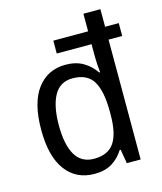

<svg xmlns="http://www.w3.org/2000/svg" viewBox="-115 -937 789 938"><g transform="rotate(-15 280.0 -468.0)"><path d="M247 -83Q155 -83 102.5 -153Q50 -223 50 -358Q50 -495 103 -565Q156 -635 246 -635Q299 -635 336 -613Q373 -591 396 -556H401Q399 -572 397.5 -595Q396 -618 396 -634V-699H220V-764H396V-853H482V-764H551V-699H482V-93H412L400 -164H395Q372 -127 336.5 -105Q301 -83 247 -83ZM264 -155Q335 -155 366 -201Q397 -247 397 -342V-360Q397 -461 367 -511.5Q337 -562 262 -562Q199 -562 169 -508Q139 -454 139 -357Q139 -259 169.5 -207Q200 -155 264 -155Z"/></g></svg>

Font: Noto Sans Telugu UI SemiCondensed
Style: Regular
Weight: 400
Width: 4
Designer: Jelle Bosma - Monotype Design Team
Foundry: Monotype Imaging Inc.
Version: Version 2.005; ttfautohint (v1.8.4.7-5d5b)